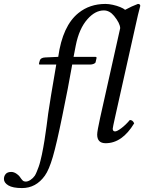

<svg xmlns="http://www.w3.org/2000/svg" viewBox="-97 -718 733 976"><path d="M591 -583 489 -127Q476 -69 476 -64Q476 -50 488 -50Q498 -50 520 -66.5Q542 -83 563 -108Q578 -108 585 -91Q524 10 440 10Q397 10 397 -34Q397 -51 412 -119L514 -575Q513 -600 483 -637Q460 -665 431 -665Q387 -665 348 -621Q305 -573 288 -486L277 -429H387Q394 -429 394 -424L389 -402Q388 -397 379.5 -393.5Q371 -390 363 -390H270L267 -373Q251 -280 220 -130Q191 13 171.5 79.5Q152 146 131 175Q86 238 15 238Q-32 238 -54.5 224.5Q-77 211 -77 192Q-77 177 -68 166.5Q-59 156 -40 156Q-27 156 -14 164.5Q-1 173 6 184Q7 185 8.5 187.5Q10 190 11 191Q12 192 13.5 194Q15 196 16 197Q17 198 18.5 199.5Q20 201 21.5 202Q23 203 25 203.5Q27 204 29 204.5Q31 205 34 205Q45 205 58 196.5Q71 188 80 175Q85 167 90 154.5Q95 142 99.5 130Q104 118 108.5 99.5Q113 81 116 67.5Q119 54 123 31.5Q127 9 129 -3.5Q131 -16 134.5 -41Q138 -66 139.5 -75.5Q141 -85 144 -110Q147 -135 148 -141Q157 -205 189 -390H107Q101 -390 101 -392Q101 -397 105 -409Q109 -425 133 -426L199 -429Q221 -587 302 -652Q359 -698 439 -698Q456 -698 476.5 -693.5Q497 -689 514 -682Q531 -675 539 -668Q574 -687 604 -698Q616 -698 616 -688Q605 -648 591 -583Z"/></svg>

Font: Linux Libertine O
Style: Italic
Weight: 400
Italic angle: -12°
Designer: Philipp H. Poll
Foundry: Philipp H. Poll
Version: Version 5.1.6